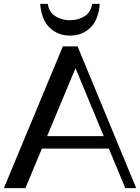

<svg xmlns="http://www.w3.org/2000/svg" viewBox="-20 -969 722 989"><path d="M0 0 303.8 -730H379.7L681.6 0H625.3L354.7 -652.2L380.6 -646L110.8 0ZM175.3 -203.5V-267.9H548.7V-203.5ZM340.4 -785.7Q278.4 -785.7 236 -826.2Q193.6 -866.6 186.9 -949.2H225.8Q233.5 -903.8 267.1 -884.3Q300.7 -864.8 340.4 -864.8Q380.4 -864.8 414.2 -884.3Q447.9 -903.8 454.9 -949.2H493.8Q487.2 -866.6 445.3 -826.2Q403.3 -785.7 340.4 -785.7Z"/></svg>

Font: Savate ExtraLight
Style: Regular
Weight: 200
Designer: Max Esnée
Foundry: Plomb Type
Version: Version 2.000